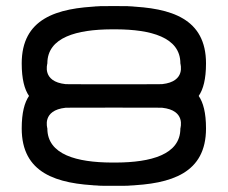

<svg xmlns="http://www.w3.org/2000/svg" viewBox="-20 -598 733 618"><path d="M501.8 -251.2C579 -242.9 560.6 -186.2 560.6 -184.5C560.6 -99.6 464.3 -75.4 354.4 -74.8C351.8 -74.8 349.1 -74.8 346.5 -74.8C343.9 -74.8 341.2 -74.8 338.6 -74.8C228.7 -75.4 132.4 -99.6 132.4 -184.5C132.4 -186.2 114 -242.9 191.2 -251.2C198.1 -251.3 204.8 -251.4 211.5 -251.4C262.4 -251.4 307.9 -251.5 346.5 -251.6C385.1 -251.5 430.6 -251.4 481.5 -251.4C488.2 -251.4 494.9 -251.3 501.8 -251.2ZM303.6 -577.7C160.5 -572.9 49.9 -537.3 49.9 -393.9C49.9 -343.3 58.8 -310.4 73.4 -289.2C58.8 -267.9 49.9 -235.1 49.9 -184.5C49.9 -41.1 160.5 -5.5 303.6 -0.6C303.6 -0.6 229.6 0 340.9 0C341.5 0 342 0 342.5 0H346.5H350.5C351 0 351.5 0 352.1 0C463.4 0 389.4 -0.6 389.4 -0.6C532.5 -5.5 643.1 -41.1 643.1 -184.5C643.1 -235.1 634.2 -267.9 619.6 -289.2C634.2 -310.4 643.1 -343.3 643.1 -393.9C643.1 -537.3 532.5 -572.9 389.4 -577.7C389.4 -577.7 463.4 -578.3 352.1 -578.4C351.5 -578.4 351 -578.4 350.5 -578.4H346.5H342.5C342 -578.4 341.5 -578.4 340.9 -578.4C229.6 -578.3 303.6 -577.7 303.6 -577.7ZM346.5 -326.8C307.9 -326.9 262.3 -326.9 211.5 -326.9C204.8 -326.9 197.9 -327.1 191 -327.2C114.1 -335.5 132.4 -392.1 132.4 -393.9C132.4 -478.8 228.7 -503 338.6 -503.6C341.2 -503.6 343.9 -503.6 346.5 -503.6C349.1 -503.6 351.8 -503.6 354.4 -503.6C464.3 -503 560.6 -478.8 560.6 -393.9C560.6 -392.1 578.9 -335.5 502 -327.2C495.1 -327.1 488.2 -326.9 481.5 -326.9C430.7 -326.9 385.1 -326.9 346.5 -326.8Z"/></svg>

Font: Hi.
Style: Regular
Weight: 400
Designer: Mew Too, Robert Jablonski
Foundry: Cannot Into Space Fonts
Version: Version 1.996